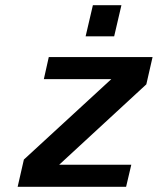

<svg xmlns="http://www.w3.org/2000/svg" viewBox="-20 -720 608 740"><path d="M48 0 72 -105 409 -415H149L168 -500H568L544 -395L208 -85H486L466 0ZM310 -580 338 -700H448L420 -580Z"/></svg>

Font: Perun
Style: Bold Italic
Weight: 700
Italic angle: -12°
Foundry: Copyright (c) Stefan Peev, Context Ltd, 2016
Version: Version 1.027